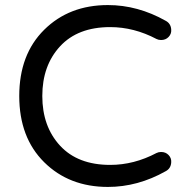

<svg xmlns="http://www.w3.org/2000/svg" viewBox="-20 -728 738 758"><path d="M616 -128Q634 -128 645.5 -116Q657 -104 656 -88Q655 -63 634 -52Q524 10 406 10Q253 10 154.5 -87.5Q56 -185 56 -349Q56 -513 154.5 -610.5Q253 -708 406 -708Q524 -708 634 -646Q655 -635 656 -610Q657 -594 645.5 -582Q634 -570 616 -570Q606 -570 598 -574Q509 -621 415 -621Q287 -621 217 -545Q147 -469 147 -349Q147 -229 217 -153Q287 -77 415 -77Q509 -77 598 -124Q606 -128 616 -128Z"/></svg>

Font: Varela Round
Style: Regular
Weight: 400
Designer: Joe Prince
Foundry: Joe Prince
Version: Version 1.000